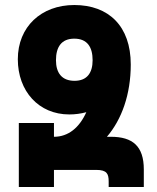

<svg xmlns="http://www.w3.org/2000/svg" viewBox="-20 -745 627 765"><path d="M256 -289C279 -289 302 -292 324 -298C296 -236 252 -200 195 -200V-255H55V0H195V-68H364C406 -68 413 -52 413 -22V0H553V-70C553 -163 508 -200 422 -200H406C465 -269 501 -369 501 -488C501 -641 413 -725 276 -725C144 -725 51 -638 51 -509C51 -382 134 -289 256 -289ZM277 -423C226 -423 203 -455 203 -505C203 -558 225 -591 276 -591C328 -591 349 -557 349 -505C349 -455 327 -423 277 -423Z"/></svg>

Font: Noto Sans Armenian ExtraCondensed ExtraBold
Style: Regular
Weight: 800
Width: 2
Designer: Monotype Design Team
Foundry: Monotype Imaging Inc.
Version: Version 2.008